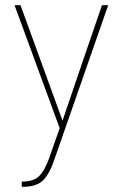

<svg xmlns="http://www.w3.org/2000/svg" viewBox="-20 -720 473 740"><path d="M397 -700 192 -112Q173 -53 147 -26Q121 1 64 0V-20Q110 -20 131.5 -42Q153 -64 170 -112L210 -226L36 -700H59L221 -255L288 -452L373 -700Z"/></svg>

Font: Bebas Neue Light
Style: Regular
Weight: 300
Designer: Ryoichi Tsunekawa
Foundry: Ryoichi Tsunekawa
Version: Version 001.003; ttfautohint (v1.5.65-e2d9)